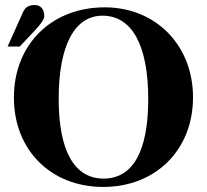

<svg xmlns="http://www.w3.org/2000/svg" viewBox="-20 -720 818 759"><path d="M10 -536H58L121 -603C140 -624 155 -643 155 -656C155 -682 142 -700 118 -700C98 -700 81 -695 71 -672ZM566 -328C566 -122 505 -14 390 -14C276 -14 212 -119 212 -330C212 -540 275 -658 385 -658C502 -658 566 -541 566 -328ZM743 -335C743 -542 595 -691 394 -691C186 -691 35 -547 35 -334C35 -127 181 19 388 19C595 19 743 -127 743 -335Z"/></svg>

Font: XITS Math
Style: Bold
Weight: 700
Designer: MicroPress Inc., with final additions and corrections provided by Coen Hoffman, Elsevier (retired)
Version: Version 1.302